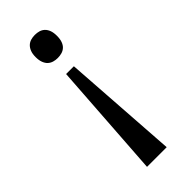

<svg xmlns="http://www.w3.org/2000/svg" viewBox="-234 -582 802 802"><g transform="rotate(-45 166.5 -181.5)"><path d="M224.1 179.2H107.9L143.1 -334H189ZM229 -474.1Q229 -454.6 224.1 -441.4Q219.2 -428.2 210.7 -420.4Q202.1 -412.6 190.7 -409.2Q179.2 -405.8 166 -405.8Q153.3 -405.8 141.8 -409.2Q130.4 -412.6 121.8 -420.4Q113.3 -428.2 108.2 -441.4Q103 -454.6 103 -474.1Q103 -493.2 108.2 -506.1Q113.3 -519 121.8 -527.1Q130.4 -535.2 141.8 -538.6Q153.3 -542 166 -542Q179.2 -542 190.7 -538.6Q202.1 -535.2 210.7 -527.1Q219.2 -519 224.1 -506.1Q229 -493.2 229 -474.1Z"/></g></svg>

Font: Noto Serif
Style: Regular
Weight: 400
Designer: Monotype Design team
Foundry: Monotype Imaging Inc.
Version: Version 1.02